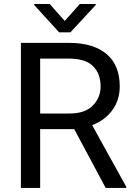

<svg xmlns="http://www.w3.org/2000/svg" viewBox="-20 -921 656 941"><path d="M498 0 343.8 -288.1H176.8V0H82.5V-710.9H317.9Q437.5 -710.9 502.2 -656.2Q566.9 -601.6 566.9 -497.6Q566.9 -431.2 531 -381.6Q495.1 -332 431.6 -307.6L598.6 -5.9V0ZM317.9 -633.8H176.8V-364.7H320.8Q396.5 -364.7 434.8 -403.6Q473.1 -442.4 473.1 -497.6Q473.1 -559.1 436.3 -596.4Q399.4 -633.8 317.9 -633.8ZM223.6 -901.4 297.4 -818.4 371.1 -901.4H449.2V-896.5L325.2 -762.7H269.5L147.5 -896.5V-901.4Z"/></svg>

Font: Vazirmatn FD
Style: Regular
Weight: 400
Designer: Saber Rastikerdar
Foundry: Saber Rastikerdar
Version: Version 33.001